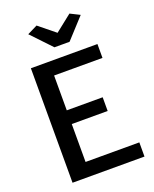

<svg xmlns="http://www.w3.org/2000/svg" viewBox="-175 -1073 940 1171"><g transform="rotate(-20 295.5 -488.0)"><path d="M88 0V-743H520V-653H206V-427H439V-338H206V-92H555V0ZM267 -814 144 -943.5 209.5 -976 315 -890.5 423 -976 485 -945 365 -814Z"/></g></svg>

Font: Merriweather Sans
Style: Regular
Weight: 400
Designer: Eben Sorkin
Foundry: Eben Sorkin
Version: Version 1.008; ttfautohint (v1.7.19-72a1) -l 8 -r 50 -G 200 